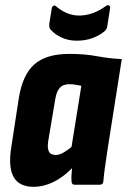

<svg xmlns="http://www.w3.org/2000/svg" viewBox="-20 -713 490 741"><path d="M110 8Q53 8 32 -31Q11 -70 24 -148L53 -337Q68 -426 113.5 -465.5Q159 -505 248 -505Q307 -505 355 -496Q403 -487 450 -485L394 -129Q389 -96 385 -67Q381 -38 379 -14Q378 0 365 0H269Q256 0 256 -14Q255 -25 256 -38Q257 -51 258 -64Q224 -29 186 -10.5Q148 8 110 8ZM195 -115Q209 -115 224 -123.5Q239 -132 256 -146L294 -382Q282 -384 271 -386Q260 -388 248 -388Q223 -388 210.5 -374Q198 -360 193 -329L166 -168Q162 -142 168.5 -128.5Q175 -115 195 -115ZM276 -556Q244 -556 218 -568Q192 -580 176 -598Q169 -604 170 -620L180 -682Q182 -689 187 -691Q192 -693 197 -688Q216 -672 238 -662.5Q260 -653 286 -653Q338 -653 389 -690Q395 -695 400.5 -692Q406 -689 405 -682L394 -612Q393 -605 390.5 -600.5Q388 -596 383 -592Q364 -576 337 -566Q310 -556 276 -556Z"/></svg>

Font: Sofia Sans Condensed Black
Style: Italic
Weight: 900
Italic angle: -9°
Version: Version 4.100